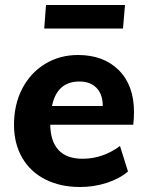

<svg xmlns="http://www.w3.org/2000/svg" viewBox="-20 -740 590 768"><path d="M516 -291Q516 -267 513 -241H181Q182 -174 214.5 -139.5Q247 -105 310 -105Q391 -105 460 -156L492 -54Q458 -25 407 -8.5Q356 8 300 8Q221 8 161 -22.5Q101 -53 68.5 -109.5Q36 -166 36 -241Q36 -322 69 -385.5Q102 -449 160.5 -484.5Q219 -520 292 -520Q394 -520 455 -459.5Q516 -399 516 -291ZM188 -316H391Q391 -363 366 -388.5Q341 -414 298 -414Q208 -414 188 -316ZM157 -626 164 -720H480L472 -626Z"/></svg>

Font: Muli ExtraBold
Style: Italic
Weight: 800
Italic angle: -4.541°
Designer: Vernon Adams
Foundry: Vernon Adams
Version: Version 2.000